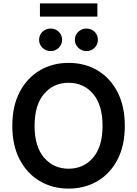

<svg xmlns="http://www.w3.org/2000/svg" viewBox="-20 -1111 815 1141"><path d="M387.7 9.8Q292.5 9.8 216.8 -34.7Q141.1 -79.1 97.2 -162.6Q53.2 -246.1 53.2 -363.3Q53.2 -481 97.2 -564.7Q141.1 -648.4 216.8 -692.9Q292.5 -737.3 387.7 -737.3Q483.4 -737.3 558.8 -692.9Q634.3 -648.4 678 -564.7Q721.7 -481 721.7 -363.3Q721.7 -245.6 678 -162.1Q634.3 -78.6 558.8 -34.4Q483.4 9.8 387.7 9.8ZM387.7 -108.4Q476.6 -108.4 533 -173.8Q589.4 -239.3 589.4 -363.3Q589.4 -487.8 533 -553.5Q476.6 -619.1 387.7 -619.1Q298.8 -619.1 242.2 -553.5Q185.5 -487.8 185.5 -363.3Q185.5 -239.3 242.2 -173.8Q298.8 -108.4 387.7 -108.4ZM281.2 -807.6Q252.9 -807.1 232.4 -827.1Q211.9 -847.2 212.4 -874Q211.9 -902.8 232.4 -922.1Q252.9 -941.4 281.2 -941.4Q309.6 -941.4 329.3 -922.1Q349.1 -902.8 349.1 -874Q349.1 -847.2 329.3 -827.1Q309.6 -807.1 281.2 -807.6ZM493.7 -807.6Q465.8 -807.1 445.3 -827.1Q424.8 -847.2 424.8 -874Q424.8 -902.8 445.3 -922.1Q465.8 -941.4 493.7 -941.4Q522.5 -941.4 542.2 -922.1Q562 -902.8 561.5 -874Q562 -847.2 542.2 -827.1Q522.5 -807.1 493.7 -807.6ZM558.6 -1090.8V-1012.2H217.3V-1090.8Z"/></svg>

Font: Inter Semi Bold
Style: Regular
Weight: 600
Designer: Rasmus Andersson
Foundry: rsms
Version: Version 4.000;git-e0f93cc